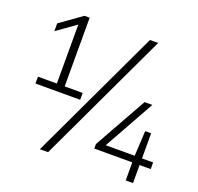

<svg xmlns="http://www.w3.org/2000/svg" viewBox="-147 -970 1238 1199"><g transform="rotate(20 471.5 -371.0)"><path d="M72 -308V-353.5H197.5V-745.5L71 -655.5V-707.5L215 -810H249.5V-353.5H369V-308ZM238 68 651 -808H705.5L292.5 68ZM556 -52V-82L752 -432H803.5L616 -96H808.5L817.5 -263H857V-96H931V-52H857V68H808.5V-52Z"/></g></svg>

Font: Encode Sans SmExp Lt
Style: Regular
Weight: 300
Width: 6
Designer: Multiple Designers
Foundry: Impallari Type
Version: Version 3.002; ttfautohint (v1.8.3) -l 8 -r 50 -G 200 -x 14 